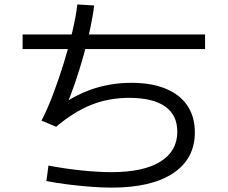

<svg xmlns="http://www.w3.org/2000/svg" viewBox="-20 -821 1040 877"><path d="M489.7 36Q446 36 394.3 32Q342.6 28 290.5 21.5Q238.3 15 192 6L201.3 -64.7Q273.7 -50.7 350.8 -42.7Q428 -34.7 489.7 -34.7Q635.3 -34.7 712.6 -82.7Q789.9 -130.7 789.9 -219.7Q789.9 -295.6 734 -334.8Q678 -374 570 -374Q476.7 -374 397.2 -342.3Q317.7 -310.6 236.4 -242L169.6 -270Q195.3 -319.3 221.5 -387.8Q247.6 -456.3 271 -531.8Q294.3 -607.3 310.8 -677.7Q327.3 -748 333.3 -800.7L410 -796Q404.7 -749.7 391.9 -689.7Q379 -629.7 361.2 -566Q343.4 -502.4 322.9 -442.7Q302.4 -383 282.4 -336L267.7 -346.7Q340 -395.4 417.4 -419Q494.7 -442.7 580 -442.7Q672 -442.7 736.8 -416Q801.7 -389.3 835.8 -338.7Q870 -288 870 -216.3Q870 -95.7 771 -29.8Q672 36 489.7 36ZM83.3 -597V-663.7H916.7V-597Z"/></svg>

Font: M PLUS 1 Thin
Style: Regular
Weight: 100
Designer: Coji Morishita
Foundry: UNDERFOREST DESIGN
Version: Version 1.001